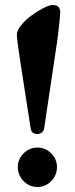

<svg xmlns="http://www.w3.org/2000/svg" viewBox="-20 -727 297 765"><path d="M47 -588Q47 -606 65 -627.5Q83 -649 105 -665Q128 -682 152.5 -694.5Q177 -707 189 -707Q208 -707 214 -698Q220 -689 220 -681Q220 -670 217.5 -646.5Q215 -623 212.5 -599.5Q210 -576 208 -564L156 -216Q155 -207 147.5 -200Q140 -193 129 -193Q119 -193 111.5 -198Q104 -203 102 -216L59 -494Q57 -507 54 -527.5Q51 -548 49 -565.5Q47 -583 47 -588ZM51 -61Q51 -93 74 -116Q97 -139 129 -139Q161 -139 184 -116Q207 -93 207 -61Q207 -29 184 -5.5Q161 18 129 18Q97 18 74 -5.5Q51 -29 51 -61Z"/></svg>

Font: Monomakh
Style: Regular
Weight: 400
Version: Version 1.200; ttfautohint (v1.8.4.7-5d5b)